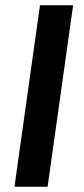

<svg xmlns="http://www.w3.org/2000/svg" viewBox="-20 -710 319 730"><path d="M161 0H35L132 -690H258Z"/></svg>

Font: Exo 2.0 Semi Bold
Style: Italic
Weight: 600
Italic angle: -8°
Designer: Natanael Gama
Version: Version 1.001;PS 001.001;hotconv 1.0.70;makeotf.lib2.5.58329